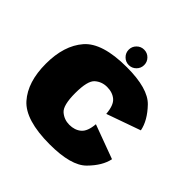

<svg xmlns="http://www.w3.org/2000/svg" viewBox="-190 -896 1063 1063"><g transform="rotate(45 341.0 -364.5)"><path d="M349.5 6Q516 6 577.5 -56Q639 -118 651.5 -180L451.5 -254Q446.5 -193.5 419 -170.5Q391.5 -147.5 349.5 -147.5Q309 -147.5 278.8 -173.5Q248.5 -199.5 248.5 -295Q248.5 -391.5 278.5 -417.8Q308.5 -444 349.5 -444Q392 -444 419.2 -421Q446.5 -398 451.5 -335L651.5 -406Q639 -470.5 577.5 -534.5Q516 -598.5 349.5 -598.5Q158.5 -598.5 88.5 -517.8Q18.5 -437 18.5 -295Q18.5 -152 88.5 -73Q158.5 6 349.5 6ZM348.5 -614Q373.5 -614 391.2 -631.8Q409 -649.5 409 -674.5Q409 -699.5 391.5 -717.2Q374 -735 348.5 -735Q323.5 -735 305.8 -717.2Q288 -699.5 288 -674.5Q288 -649.5 305.8 -631.8Q323.5 -614 348.5 -614Z"/></g></svg>

Font: Anybody Thin Black
Style: Regular
Weight: 900
Version: Version 1.113;gftools[0.9.25]